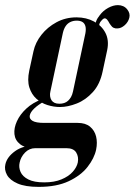

<svg xmlns="http://www.w3.org/2000/svg" viewBox="-104 -568 532 758"><path d="M11.5 -289.2 28.2 -365.8Q35.5 -400 59.5 -430.5Q83.5 -461 119.2 -480.2Q155 -499.5 198 -499.5Q236.8 -499.5 267.1 -483.1Q297.5 -466.8 312.4 -437.9Q327.2 -409 319.2 -370.2L301.2 -286.2Q290.8 -235.5 262.5 -204.4Q234.2 -173.2 199 -159.4Q163.8 -145.5 132.8 -145.5Q108.5 -145.5 83.6 -153.2Q58.8 -161 39.6 -178.2Q20.5 -195.5 11.9 -222.8Q3.2 -250 11.5 -289.2ZM144.2 -438 95 -207.2Q92.5 -197.2 93.8 -188.2Q95 -179.2 99.2 -172.5Q103.5 -165.8 111.2 -162.1Q119 -158.5 130.5 -158.5Q140.5 -158.5 149.1 -161.2Q157.8 -164 164.5 -170Q171.2 -176 176.4 -185.1Q181.5 -194.2 184.2 -207L233.2 -437Q236.2 -454.2 233 -465.2Q229.8 -476.2 221.1 -481.4Q212.5 -486.5 198.8 -486.5Q185.2 -486.5 174 -481.2Q162.8 -476 155.4 -465.2Q148 -454.5 144.2 -438ZM34.5 17Q-4.8 17 -24.6 1.4Q-44.5 -14.2 -47 -38.4Q-49.5 -62.5 -37.2 -89.4Q-25 -116.2 0.1 -139.5Q25.2 -162.8 61.2 -176L71.5 -168Q47 -154.8 31.5 -140Q16 -125.2 13.5 -112.1Q11 -99 24.4 -90.9Q37.8 -82.8 71 -82.8H203Q233.5 -82.8 251.5 -67.9Q269.5 -53 275.4 -29.1Q281.2 -5.2 275.5 22.8Q268.2 57 241.6 91Q215 125 167.2 147.4Q119.5 169.8 48.8 169.8Q-4 169.8 -34.5 156.5Q-65 143.2 -76.4 122.5Q-87.8 101.8 -82.8 80.8Q-76.5 51.8 -44.6 28.8Q-12.8 5.8 37.5 5.8L35.5 17Q11.8 17 -5.1 34.2Q-22 51.5 -26.5 74Q-30.8 92.5 -22.9 110.6Q-15 128.8 7.8 140.4Q30.5 152 70.5 152Q110.5 152 138.6 140.2Q166.8 128.5 183 110.4Q199.2 92.2 203.2 73.2Q207.2 51 196.8 34Q186.2 17 158 17ZM297 -435 283.2 -424.8Q275.8 -441.8 273 -462.9Q270.2 -484 290 -508.2Q303.2 -526 323.1 -536.9Q343 -547.8 361.5 -547.8Q372.8 -547.8 382.4 -543.5Q392 -539.2 398.8 -530.2Q410.8 -514.8 406.5 -497.8Q402.2 -480.8 388.4 -468.5Q374.5 -456.2 360 -455.8Q351.8 -455 344.9 -458.1Q338 -461.2 333 -469Q328.2 -475.2 323.8 -483.6Q319.2 -492 312.8 -495Q306.2 -498 297.2 -487.5Q284.2 -474 288.6 -460.6Q293 -447.2 297 -435Z"/></svg>

Font: Emberly Black
Style: Italic
Weight: 900
Italic angle: -12°
Designer: Rajesh Rajput
Foundry: Rajesh Rajput
Version: Version 1.000